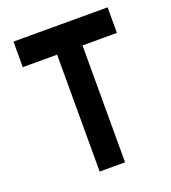

<svg xmlns="http://www.w3.org/2000/svg" viewBox="-147 -924 924 1037"><g transform="rotate(-20 315.5 -405.5)"><path d="M49.8 -814.9H590.8V-668H393.1V3.9H247.1V-668H49.8Z"/></g></svg>

Font: Gap Sans
Style: Black
Weight: 400
Designer: Alexandre Liziard and Etienne Ozeray
Foundry: Interstices.io
Version: Version 1.6.1 - December 3. 2014